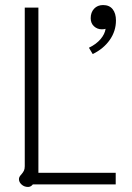

<svg xmlns="http://www.w3.org/2000/svg" viewBox="-20 -730 523 760"><path d="M55 -21Q55 -30 64 -39Q71 -47 74.5 -54Q78 -61 78 -72V-700H132V-46H438V0H110Q102 10 91 10Q76 10 65.5 0.5Q55 -9 55 -21ZM332 -541Q361 -555 378 -575Q395 -595 398 -616Q393 -614 383 -614Q365 -614 352 -626Q339 -638 339 -658Q339 -681 352.5 -695.5Q366 -710 388 -710Q413 -710 426 -693.5Q439 -677 439 -649Q439 -607 414.5 -572Q390 -537 347 -516Z"/></svg>

Font: Niramit ExtraLight
Style: Regular
Weight: 200
Designer: Katatrad Aksorn Co.,Ltd.
Foundry: Cadson Demak Co.,Ltd.
Version: Version 1.000; ttfautohint (v1.6)